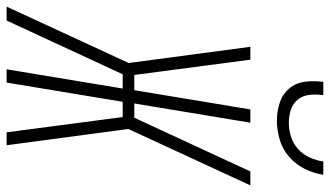

<svg xmlns="http://www.w3.org/2000/svg" viewBox="-243 -767 995 579"><g transform="rotate(90 254.5 -477.5)"><path d="M403 0H364L318 -350H272L214 0H174L232 -350H189L27 0H-15L155 -368L106 -735H145L191 -385H237L295 -735H335L277 -385H320L482 -735H524L354 -367ZM329 -815Q301 -815 275 -823.5Q249 -832 232 -852Q215 -872 211.5 -899.5Q208 -927 212 -955H252Q249 -934 251 -914Q253 -894 264.5 -879Q276 -864 295 -857.5Q314 -851 335 -851Q356 -851 377 -857.5Q398 -864 414.5 -879Q431 -894 440 -914Q449 -934 452 -955H492Q488 -927 474.5 -899.5Q461 -872 438 -852Q415 -832 386 -823.5Q357 -815 329 -815Z"/></g></svg>

Font: Iosevka Term Curly XLt Obl
Style: Regular
Weight: 200
Italic angle: -9°
Designer: Belleve Invis
Foundry: Belleve Invis
Version: Version 32.3.0